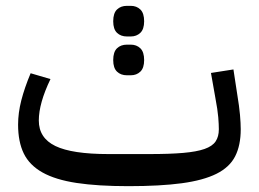

<svg xmlns="http://www.w3.org/2000/svg" viewBox="-20 -626 887 658"><path d="M420 12Q315 12 242.5 1Q170 -10 125.5 -35Q81 -60 61.5 -100Q42 -140 42 -199Q42 -239 53 -282Q64 -325 85 -375L153 -355Q113 -272 113 -213Q113 -153 170 -125.5Q227 -98 352 -98H492Q562 -98 608 -102Q654 -106 681 -115.5Q708 -125 719 -141.5Q730 -158 730 -183Q730 -199 728 -224Q726 -249 718 -291L703 -376L780 -388L793 -303Q800 -261 802.5 -232Q805 -203 805 -183Q805 -128 786 -90.5Q767 -53 722 -30.5Q677 -8 603 2Q529 12 420 12ZM415 -368Q394 -368 381 -380.5Q368 -393 368 -420Q368 -448 381 -460.5Q394 -473 415 -473H428Q448 -473 461 -460.5Q474 -448 474 -420Q474 -393 461 -380.5Q448 -368 428 -368ZM415 -501Q394 -501 381 -513.5Q368 -526 368 -553Q368 -581 381 -593.5Q394 -606 415 -606H428Q448 -606 461 -593.5Q474 -581 474 -553Q474 -526 461 -513.5Q448 -501 428 -501Z"/></svg>

Font: IBM Plex Sans Arabic Text
Style: Regular
Weight: 450
Designer: Mike Abbink, Paul van der Laan, Pieter van Rosmalen, Wael Morcos, Khajak Apelian
Foundry: Bold Monday
Version: Version 1.2